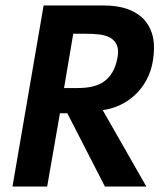

<svg xmlns="http://www.w3.org/2000/svg" viewBox="-20 -680 583 700"><path d="M513.5 0H362.5L225.5 -267H198.5L152 0H25.5L139 -660H359Q456.5 -660 505 -609Q542 -568 541.5 -505Q541.5 -483.5 537.5 -458.5Q530.5 -417.5 512.8 -386Q495 -354.5 470.2 -332Q445.5 -309.5 415.5 -296Q385.5 -282.5 354.5 -278.5ZM262.5 -359Q322.5 -359 355 -380Q396.5 -406.5 408 -468Q410.5 -481 410.5 -491Q410.5 -526 381 -543Q364 -552 340.8 -554.5Q317.5 -557 292 -557H247L213.5 -359Z"/></svg>

Font: Lucymar Sans SemiBold
Style: Italic
Weight: 600
Italic angle: -10°
Foundry: The League of Moveable Type (original font) / Main changes by Cristiano Sobral with portions from Mirco Monsees
Version: Version 2.00;August 30, 2020;FontCreator 13.0.0.2681 64-bit